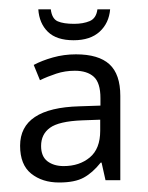

<svg xmlns="http://www.w3.org/2000/svg" viewBox="-20 -381 314 406"><path d="M140.6 -266.1Q188.5 -266.1 211.4 -245.1Q234.4 -224.1 234.4 -178.2V0H203.1L194.8 -37.1H192.9Q175.8 -15.6 157 -5.4Q138.2 4.9 105 4.9Q69.3 4.9 45.9 -13.9Q22.5 -32.7 22.5 -72.8Q22.5 -152.8 147.9 -156.2L192.4 -157.7V-173.3Q192.4 -206.1 178.2 -218.8Q164.1 -231.4 138.2 -231.4Q117.7 -231.4 99.1 -225.3Q80.6 -219.2 64.5 -211.4L51.3 -243.7Q68.4 -252.9 91.8 -259.5Q115.2 -266.1 140.6 -266.1ZM153.3 -126.5Q104.5 -124.5 85.7 -110.8Q66.9 -97.2 66.9 -72.3Q66.9 -50.3 80.3 -40Q93.8 -29.8 114.7 -29.8Q147.9 -29.8 169.9 -48.1Q191.9 -66.4 191.9 -104.5V-127.9ZM212.9 -361.3Q210.4 -332 190.7 -314Q170.9 -295.9 135.7 -295.9Q99.6 -295.9 81.3 -313.7Q63 -331.5 61 -361.3H87.4Q89.8 -341.3 102.1 -335.9Q114.3 -330.6 136.7 -330.6Q155.8 -330.6 169.7 -336.4Q183.6 -342.3 186 -361.3Z"/></svg>

Font: NotoSansOldHungarianUI
Style: Regular
Weight: 400
Designer: Monotype Design Team
Foundry: Monotype Imaging Inc.
Version: Version 1001.000; ttfautohint (v1.8.4.7-5d5b)